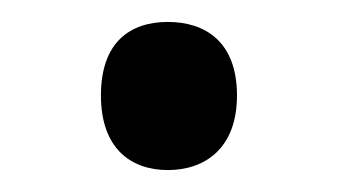

<svg xmlns="http://www.w3.org/2000/svg" viewBox="-20 -141 308 175"><path d="M72 -54C72 -6 99 14 133 14C167 14 196 -6 196 -54C196 -103 167 -121 133 -121C99 -121 72 -103 72 -54Z"/></svg>

Font: Noto Sans Miao
Style: Regular
Weight: 400
Designer: Monotype Design Team
Foundry: Monotype Imaging Inc.
Version: Version 2.003